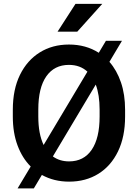

<svg xmlns="http://www.w3.org/2000/svg" viewBox="-20 -958 728 1023"><path d="M646.5 -373.5V-336.9Q646.5 -229.5 608.9 -151.6Q571.3 -73.7 504.2 -32Q437 9.8 348.1 9.8Q267.6 9.8 203.1 -25.9L160.2 45.9H73.7L143.6 -70.8Q98.6 -115.7 73.5 -183.1Q48.3 -250.5 48.3 -336.9V-373.5Q48.3 -481.4 86.4 -559.1Q124.5 -636.7 191.9 -678.7Q259.3 -720.7 347.2 -720.7Q437.5 -720.7 506.3 -676.8L544.4 -740.7H629.9L563 -628.4Q602.5 -583.5 624.5 -519Q646.5 -454.6 646.5 -373.5ZM184.1 -336.9Q184.1 -244.6 212.4 -185.5L445.8 -576.2Q406.7 -612.3 347.2 -612.3Q269.5 -612.3 226.8 -551.3Q184.1 -490.2 184.1 -374.5ZM510.7 -336.9V-374.5Q510.7 -452.6 490.2 -507.3L261.7 -124.5Q297.9 -98.1 348.1 -98.1Q426.3 -98.1 468.5 -159.9Q510.7 -221.7 510.7 -336.9ZM286.6 -789.1 382.3 -937.5H524.9L391.6 -789.1Z"/></svg>

Font: Vazirmatn RD SemiBold
Style: Regular
Weight: 600
Designer: Saber Rastikerdar
Foundry: Saber Rastikerdar
Version: Version 32.102